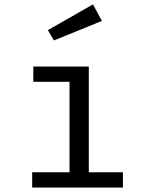

<svg xmlns="http://www.w3.org/2000/svg" viewBox="-20 -837 655 857"><path d="M376.4 -540V-68.2H528.7V0H123.6V-68.2H290.3V-471.8H128.7V-540ZM394.9 -817.4 434.9 -743.6 220.5 -656.4 193.8 -702.6Z"/></svg>

Font: FiraCode Nerd Font
Style: Regular
Weight: 400
Designer: Carrois Corporate, Edenspiekermann AG, Nikita Prokopov
Foundry: Carrois Corporate, Edenspiekermann AG, Nikita Prokopov
Version: Version 6.002;Nerd Fonts 2.2.2